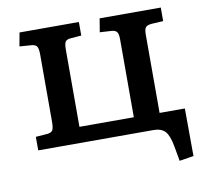

<svg xmlns="http://www.w3.org/2000/svg" viewBox="-76 -604 895 838"><g transform="rotate(-10 371.5 -184.5)"><path d="M654 152 642 85Q633 36 616 18Q599 0 564 0H54V-60L107 -64Q124 -66 129.5 -76Q135 -86 135 -112V-409Q135 -435 129.5 -445Q124 -455 107 -457L52 -461L63 -521H326V-461L276 -457Q259 -455 254 -445.5Q249 -436 249 -412V-70H490V-416Q490 -440 483 -448.5Q476 -457 459 -458L408 -461L418 -521H689V-461L637 -458Q616 -456 610 -447Q604 -438 604 -417V-69H716L717 142Z"/></g></svg>

Font: Literata 7pt Medium
Style: Regular
Weight: 500
Designer: Latin by Veronika Burian and Jose Scaglione. Greek by Irene Vlachou. Cyrillic by Vera Evstafieva.
Foundry: TypeTogether
Version: Version 3.002